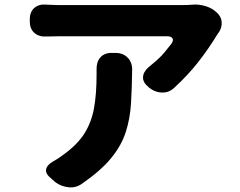

<svg xmlns="http://www.w3.org/2000/svg" viewBox="-20 -771 1040 831"><path d="M918 -717Q938 -699 939.5 -675Q941 -651 926 -629Q924 -628 925.5 -630Q927 -632 920 -621Q883 -560 838 -502.5Q793 -445 735 -392Q713 -370 682 -370.5Q651 -371 625 -392L623 -394Q598 -414 599 -437Q600 -460 624 -481Q651 -503 666 -517Q681 -531 693 -545.5Q705 -560 722 -582Q732 -596 726.5 -605Q721 -614 704 -614Q670 -614 618.5 -614Q567 -614 509 -614Q451 -614 395.5 -614Q340 -614 297 -614Q254 -614 234 -614Q224 -614 205.5 -613.5Q187 -613 181 -613Q149 -611 129 -628.5Q109 -646 109 -678V-688Q109 -720 129 -737Q149 -754 180 -751Q186 -751 203.5 -750Q221 -749 234 -749Q251 -749 292.5 -749Q334 -749 389.5 -749Q445 -749 505 -749Q565 -749 619 -749Q673 -749 712 -749Q751 -749 763 -749Q786 -749 793.5 -749.5Q801 -750 815 -751Q841 -753 869.5 -744.5Q898 -736 918 -717ZM480 -542Q512 -542 532 -522Q552 -502 552 -470Q551 -390 547 -323.5Q543 -257 524 -198.5Q505 -140 460.5 -86Q416 -32 335 24Q309 43 276.5 39.5Q244 36 219 17L201 1Q176 -19 179.5 -38Q183 -57 211 -73Q215 -75 228.5 -83.5Q242 -92 255 -102Q315 -145 345.5 -193.5Q376 -242 387 -303.5Q398 -365 398 -447Q398 -464 398 -466.5Q398 -469 398 -468Q398 -467 398 -470Q397 -502 414 -522Q431 -542 463 -542Z"/></svg>

Font: Chiron GoRound TC EB
Style: Regular
Weight: 700
Designer: Ryoko NISHIZUKA 西塚涼子 (kana, bopomofo & ideographs); Paul D. Hunt (Latin, Greek & Cyrillic); Sandoll Communications 산돌커뮤니
Foundry: Adobe
Version: Version 1.000;hotconv 1.1.1;makeotfexe 2.6.0